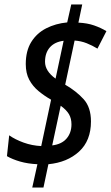

<svg xmlns="http://www.w3.org/2000/svg" viewBox="-20 -779 495 857"><path d="M147 -46Q104 -48 69.5 -58Q35 -68 11 -82L21 -175Q48 -156 85.5 -142.5Q123 -129 164 -127L208 -334Q178 -351 152 -372.5Q126 -394 110.5 -423Q95 -452 95 -493Q95 -552 119.5 -591.5Q144 -631 186 -652.5Q228 -674 280 -679L298 -759H347L330 -678Q370 -676 400 -665.5Q430 -655 455 -640L415 -562Q392 -576 367 -586Q342 -596 313 -598L271 -401Q321 -372 353.5 -336Q386 -300 386 -237Q386 -151 333 -102.5Q280 -54 196 -46L174 58H124ZM264 -597Q224 -592 202.5 -567.5Q181 -543 181 -503Q181 -462 228 -428ZM213 -130Q255 -135 277 -160.5Q299 -186 299 -224Q299 -250 288 -269Q277 -288 251 -307Z"/></svg>

Font: Noto Sans Condensed Medium
Style: Italic
Weight: 500
Width: 3
Italic angle: -12°
Designer: Monotype Design Team
Foundry: Monotype Imaging Inc.
Version: Version 2.013; ttfautohint (v1.8.4.7-5d5b)